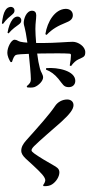

<svg xmlns="http://www.w3.org/2000/svg" viewBox="537 -1401 926 2040"><g transform="rotate(-90 1000.0 -381.0)"><path d="M42 -380C41 -341 46 -314 61 -291C89 -247 143 -213 189 -213C230 -213 246 -245 266 -280C293 -330 358 -438 390 -481C405 -501 414 -509 423 -509C433 -509 448 -501 468 -481C515 -435 667 -259 725 -193C809 -101 860 -63 903 -63C939 -63 963 -90 963 -130C963 -180 937 -231 892 -260C807 -316 671 -438 528 -566C490 -600 457 -618 419 -618C388 -618 363 -600 335 -571C307 -542 219 -440 166 -395C139 -372 119 -363 105 -363C94 -363 71 -371 52 -387Z M1760 -644C1775 -624 1785 -618 1805 -618C1827 -618 1844 -635 1844 -656C1844 -676 1835 -693 1815 -710C1781 -736 1732 -754 1672 -764L1665 -753C1712 -714 1741 -670 1760 -644ZM1862 -718C1880 -697 1889 -689 1911 -690C1937 -692 1948 -714 1947 -730C1945 -754 1935 -772 1911 -787C1880 -807 1833 -816 1772 -824L1765 -813C1819 -774 1844 -739 1862 -718ZM1779 -145C1793 -110 1811 -70 1858 -70C1901 -70 1927 -103 1926 -148C1921 -261 1791 -341 1657 -362L1649 -349C1714 -287 1745 -228 1779 -145ZM1280 -355C1261 -305 1231 -264 1183 -224C1123 -175 1094 -168 1094 -113C1094 -71 1122 -44 1161 -44C1267 -44 1307 -228 1296 -354ZM1092 -556C1089 -537 1087 -498 1095 -477C1113 -431 1161 -386 1198 -386C1228 -386 1253 -410 1289 -419C1333 -431 1392 -442 1451 -449L1452 -383C1453 -298 1455 -161 1450 -106C1449 -93 1444 -90 1433 -90C1407 -90 1370 -95 1324 -103L1318 -89C1354 -64 1379 -34 1390 -9C1415 43 1416 62 1466 62C1527 62 1576 -14 1576 -71C1576 -117 1563 -265 1563 -383V-460C1622 -465 1675 -468 1712 -468C1779 -468 1815 -459 1858 -459C1888 -459 1906 -474 1906 -504C1906 -562 1824 -592 1775 -592C1747 -592 1742 -578 1567 -553C1569 -580 1571 -605 1576 -625C1581 -652 1598 -663 1598 -689C1598 -725 1517 -766 1461 -766C1422 -766 1384 -747 1360 -731L1361 -717C1397 -705 1425 -696 1436 -675C1442 -664 1446 -604 1448 -538C1363 -529 1225 -516 1179 -516C1146 -516 1132 -527 1104 -560Z"/></g></svg>

Font: Noto Serif CJK HK Black
Style: Regular
Weight: 900
Designer: Ryoko NISHIZUKA 西塚涼子 (kana & ideographs); Frank Grießhammer (Latin, Greek & Cyrillic); Wenlong ZHANG 张文龙 (bopomofo); San
Foundry: Adobe
Version: Version 2.001;hotconv 1.1.0;makeotfexe 2.6.0